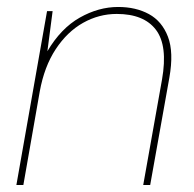

<svg xmlns="http://www.w3.org/2000/svg" viewBox="-20 -531 557 551"><path d="M27 0 115 -499H131L116 -384Q155 -450 209 -480.5Q263 -511 319 -511Q370 -511 407.5 -490.5Q445 -470 462 -425.5Q479 -381 466 -308L411 0H391L445 -303Q462 -400 427.5 -445.5Q393 -491 315 -491Q264 -491 218.5 -465.5Q173 -440 140 -390Q107 -340 94 -268L47 0Z"/></svg>

Font: DM Sans 20pt Thin
Style: Italic
Weight: 250
Italic angle: -10°
Version: Version 4.004;gftools[0.9.30]